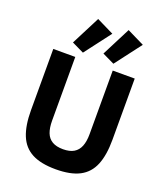

<svg xmlns="http://www.w3.org/2000/svg" viewBox="-173 -1088 1040 1214"><g transform="rotate(20 347.0 -480.5)"><path d="M73 -698H221V-270Q221 -221 233.5 -188.5Q246 -156 274 -139.5Q302 -123 347 -123Q392 -123 419.5 -139.5Q447 -156 460 -188.5Q473 -221 473 -270V-698H621V-286Q621 -183 594 -117Q567 -51 507 -19.5Q447 12 347 12Q247 12 187 -19.5Q127 -51 100 -117Q73 -183 73 -286ZM391 -916 257 -740 176 -779 275 -973ZM596 -916 462 -740 381 -779 480 -973Z"/></g></svg>

Font: IBM Plex Sans Var
Style: Regular
Weight: 400
Designer: Mike Abbink, Paul van der Laan, Pieter van Rosmalen
Foundry: Bold Monday
Version: Version 3.000